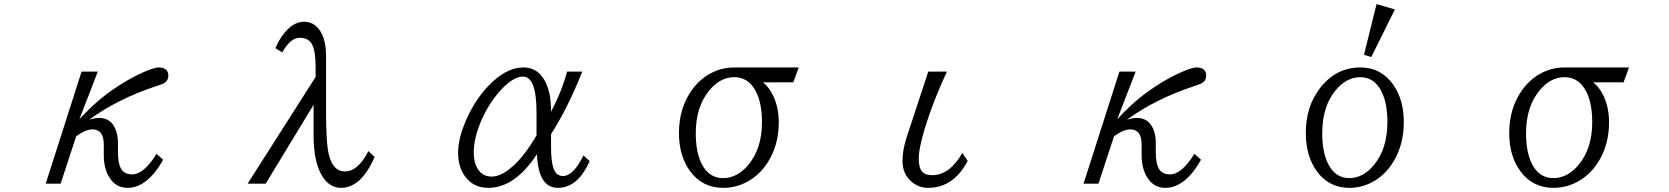

<svg xmlns="http://www.w3.org/2000/svg" viewBox="-20 -885 8040 925"><path d="M451.2 -540 362.3 -310.1Q431.2 -385.3 495.1 -432.6Q601.6 -511.2 697.3 -547.9Q729.5 -560.1 744.1 -560.1Q791 -560.1 791 -520.5Q791 -496.6 770 -483.9Q762.7 -480 728 -468.3Q544.4 -407.2 409.2 -308.1Q437.5 -316.9 457 -316.9Q513.7 -316.9 536.1 -263.2Q548.3 -235.4 548.3 -195.8V-151.9Q548.3 -101.1 561.5 -75.2Q577.1 -44.9 616.7 -44.9Q672.9 -44.9 734.4 -144L766.1 -115.2Q689.5 20 594.2 20Q535.2 20 503.9 -35.2Q480 -77.1 480 -137.2V-188Q480 -261.7 425.3 -261.7Q393.6 -261.7 347.2 -229L272 0H200.2L373 -540Z M1500.5 -514.2V-564Q1500.5 -638.2 1483.9 -670.4Q1466.3 -703.1 1424.3 -703.1Q1378.9 -703.1 1339.8 -632.3L1306.6 -653.3Q1331.5 -710.4 1367.2 -744.6Q1404.3 -780.3 1444.3 -780.3Q1502.9 -780.3 1531.7 -718.8Q1550.8 -678.2 1550.8 -620.1V-344.2Q1550.8 -192.4 1564.9 -137.7Q1585.4 -59.1 1641.1 -59.1Q1705.6 -59.1 1754.9 -157.2L1784.7 -128.9Q1720.2 20 1623 20Q1560.1 20 1523.9 -51.8Q1490.7 -117.7 1490.7 -233.9V-379.9L1259.8 0H1172.9Z M2820.8 -108.9Q2763.7 20 2668 20Q2573.2 20 2566.9 -142.1Q2460.4 20 2332.5 20Q2255.9 20 2215.3 -42.5Q2187 -86.4 2187 -149.4Q2187 -217.8 2225.1 -305.2Q2274.4 -419.4 2356 -493.7Q2429.2 -560.1 2502.4 -560.1Q2575.2 -560.1 2610.4 -484.9Q2634.8 -433.1 2634.8 -347.2Q2687 -445.3 2711.9 -540H2785.2Q2715.8 -365.2 2634.8 -238.8V-174.8Q2634.8 -106 2647 -73.2Q2659.7 -37.1 2692.4 -37.1Q2742.2 -37.1 2791 -136.2ZM2564.9 -232.9V-340.8Q2564.9 -516.1 2499.5 -516.1Q2448.7 -516.1 2381.8 -439Q2335 -384.8 2302.2 -312Q2262.2 -222.2 2262.2 -149.9Q2262.2 -102.5 2281.2 -71.8Q2304.7 -34.2 2348.6 -34.2Q2396 -34.2 2453.6 -86.9Q2509.3 -137.7 2564.9 -232.9Z M3801.8 -488.3H3655.8Q3678.2 -470.2 3693.8 -444.3Q3731.9 -381.8 3731.9 -294.9Q3731.9 -183.1 3675.8 -98.1Q3636.2 -39.1 3578.1 -8.3Q3524.9 20 3463.9 20Q3363.3 20 3304.2 -61Q3251 -134.3 3251 -244.1Q3251 -365.2 3314.5 -453.1Q3362.8 -519 3435.1 -545.9Q3474.6 -560.1 3517.1 -560.1H3828.1ZM3517.1 -513.2Q3450.2 -513.2 3397.9 -450.2Q3332 -371.6 3332 -242.7Q3332 -150.9 3361.3 -93.8Q3396 -26.9 3463.4 -26.9Q3531.2 -26.9 3584.5 -89.8Q3650.9 -168.5 3650.9 -296.9Q3650.9 -403.8 3611.3 -461.9Q3576.7 -513.2 3517.1 -513.2Z M4452.1 -540H4542Q4463.4 -370.1 4425.3 -230.5Q4406.2 -159.7 4406.2 -122.6Q4406.2 -78.1 4421.9 -59.1Q4437 -41 4471.2 -41Q4554.7 -41 4616.2 -147.9L4642.1 -109.9Q4574.2 20 4450.7 20Q4407.2 20 4373 -8.3Q4328.1 -46.4 4328.1 -107.9Q4328.1 -163.1 4347.2 -221.2Z M5451.2 -540 5362.3 -310.1Q5431.2 -385.3 5495.1 -432.6Q5601.6 -511.2 5697.3 -547.9Q5729.5 -560.1 5744.1 -560.1Q5791 -560.1 5791 -520.5Q5791 -496.6 5770 -483.9Q5762.7 -480 5728 -468.3Q5544.4 -407.2 5409.2 -308.1Q5437.5 -316.9 5457 -316.9Q5513.7 -316.9 5536.1 -263.2Q5548.3 -235.4 5548.3 -195.8V-151.9Q5548.3 -101.1 5561.5 -75.2Q5577.1 -44.9 5616.7 -44.9Q5672.9 -44.9 5734.4 -144L5766.1 -115.2Q5689.5 20 5594.2 20Q5535.2 20 5503.9 -35.2Q5480 -77.1 5480 -137.2V-188Q5480 -261.7 5425.3 -261.7Q5393.6 -261.7 5347.2 -229L5272 0H5200.2L5373 -540Z M6551.3 -621.1 6611.8 -865.2 6700.2 -839.4 6586.4 -610.4ZM6534.2 -560.1Q6633.3 -560.1 6691.9 -477.5Q6743.2 -405.3 6743.2 -295.9Q6743.2 -191.9 6695.8 -110.8Q6661.1 -50.8 6606 -16.1Q6547.9 20 6481 20Q6384.3 20 6326.2 -57.1Q6271 -130.9 6271 -244.6Q6271 -371.6 6339.4 -460.4Q6416.5 -560.1 6534.2 -560.1ZM6533.2 -513.2Q6468.3 -513.2 6416 -451.7Q6350.1 -373.5 6350.1 -242.7Q6350.1 -155.3 6376.5 -99.6Q6411.1 -26.9 6480.5 -26.9Q6545.9 -26.9 6597.7 -88.4Q6664.1 -167 6664.1 -296.9Q6664.1 -401.9 6627 -459.5Q6593.3 -513.2 6533.2 -513.2Z M7801.8 -488.3H7655.8Q7678.2 -470.2 7693.8 -444.3Q7731.9 -381.8 7731.9 -294.9Q7731.9 -183.1 7675.8 -98.1Q7636.2 -39.1 7578.1 -8.3Q7524.9 20 7463.9 20Q7363.3 20 7304.2 -61Q7251 -134.3 7251 -244.1Q7251 -365.2 7314.5 -453.1Q7362.8 -519 7435.1 -545.9Q7474.6 -560.1 7517.1 -560.1H7828.1ZM7517.1 -513.2Q7450.2 -513.2 7397.9 -450.2Q7332 -371.6 7332 -242.7Q7332 -150.9 7361.3 -93.8Q7396 -26.9 7463.4 -26.9Q7531.2 -26.9 7584.5 -89.8Q7650.9 -168.5 7650.9 -296.9Q7650.9 -403.8 7611.3 -461.9Q7576.7 -513.2 7517.1 -513.2Z"/></svg>

Font: BIZ UDPMincho
Style: Regular
Weight: 400
Designer: TypeBank Co., Ltd.
Foundry: Morisawa Inc.
Version: Version 1.06